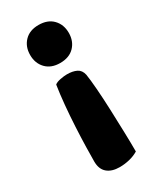

<svg xmlns="http://www.w3.org/2000/svg" viewBox="-170 -540 630 762"><g transform="rotate(-30 144.5 -159.0)"><path d="M66 96Q66 72 67 30Q68 -12 70.5 -60.5Q73 -109 77.5 -157.5Q82 -206 88 -244Q96 -251 114 -254.5Q132 -258 145 -258Q171 -258 188.5 -249.5Q206 -241 211 -218Q215 -194 218.5 -148.5Q222 -103 224 -51Q226 1 227.5 53Q229 105 229 144Q211 155 188.5 160.5Q166 166 143 166Q107 166 86.5 148.5Q66 131 66 96ZM234 -397Q234 -359 210.5 -334.5Q187 -310 145 -310Q104 -310 80.5 -334.5Q57 -359 57 -397Q57 -435 80.5 -459.5Q104 -484 145 -484Q187 -484 210.5 -459.5Q234 -435 234 -397Z"/></g></svg>

Font: Baloo Bhai 2
Style: Bold
Weight: 700
Designer: Supriya Tembe, Noopur Datye and Ek Type
Foundry: Ek Type
Version: Version 1.640;PS 1.000;hotconv 16.6.51;makeotf.lib2.5.65220;